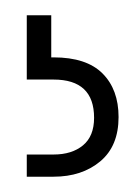

<svg xmlns="http://www.w3.org/2000/svg" viewBox="-20 -29 182 251"><path d="M15 173H50Q74 173 88.5 161Q103 149 103 125Q103 75 50 75H15V-9H47V46H50Q93 46 114 67Q135 88 135 124Q135 162 111 182Q87 202 50 202H15Z"/></svg>

Font: Poiret One
Style: Regular
Weight: 400
Designer: Denis Masharov (denis.masharov@gmail.com), Cyreal (Charset Expansion)
Foundry: Denis Masharov
Version: Version 1.101